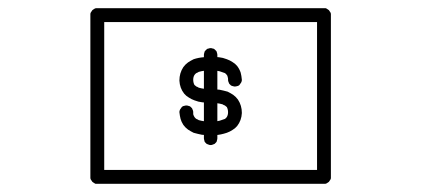

<svg xmlns="http://www.w3.org/2000/svg" viewBox="-20 -737 1040 474"><path d="M203.1 -700.2Q203.1 -701.2 203.1 -703.1Q204.1 -705.1 204.1 -706.1Q205.1 -708 206.1 -709Q207 -710.9 208 -711.9Q209 -712.9 210.9 -713.9Q211.9 -714.8 213.9 -715.8Q215.8 -716.8 217.8 -716.8Q219.7 -716.8 219.7 -716.8Q240.2 -716.8 259.8 -716.8Q280.3 -716.8 299.8 -716.8Q343.8 -716.8 387.7 -716.8Q430.7 -716.8 474.6 -716.8Q518.6 -716.8 561.5 -716.8Q605.5 -716.8 649.4 -716.8Q659.2 -716.8 666 -716.8Q672.9 -716.8 678.7 -716.8Q710.9 -716.8 715.8 -716.8Q721.7 -716.8 780.3 -716.8Q781.2 -716.8 783.2 -716.8Q785.2 -716.8 786.1 -715.8Q788.1 -714.8 789.1 -713.9Q791 -712.9 792 -711.9Q793 -710.9 793.9 -709Q794.9 -708 795.9 -706.1Q796.9 -704.1 796.9 -702.1Q796.9 -700.2 796.9 -700.2Q796.9 -654.3 796.9 -609.4Q796.9 -563.5 796.9 -518.6Q796.9 -487.3 796.9 -456.1Q796.9 -424.8 796.9 -393.6Q796.9 -349.6 796.9 -349.6Q796.9 -349.6 796.9 -299.8Q796.9 -298.8 796.9 -296.9Q795.9 -294.9 795.9 -293.9Q794.9 -292 793.9 -291Q793 -289.1 792 -288.1Q791 -287.1 789.1 -286.1Q788.1 -285.2 786.1 -284.2Q784.2 -283.2 782.2 -283.2Q780.3 -283.2 780.3 -283.2Q716.8 -283.2 652.3 -283.2Q588.9 -283.2 525.4 -283.2Q481.4 -283.2 438.5 -283.2Q394.5 -283.2 350.6 -283.2Q341.8 -283.2 334 -283.2Q327.1 -283.2 321.3 -283.2Q289.1 -283.2 284.2 -283.2Q279.3 -283.2 219.7 -283.2Q218.8 -283.2 216.8 -283.2Q214.8 -283.2 213.9 -284.2Q211.9 -285.2 210.9 -286.1Q209 -287.1 208 -288.1Q207 -289.1 206.1 -291Q205.1 -292 204.1 -293.9Q203.1 -295.9 203.1 -297.9Q203.1 -299.8 203.1 -299.8Q203.1 -345.7 203.1 -390.6Q203.1 -436.5 203.1 -481.4Q203.1 -512.7 203.1 -543.9Q203.1 -575.2 203.1 -606.4Q203.1 -617.2 203.1 -627Q203.1 -637.7 203.1 -648.4Q203.1 -661.1 203.1 -673.8Q203.1 -687.5 203.1 -700.2ZM762.7 -682.6Q734.4 -682.6 706.1 -682.6Q677.7 -682.6 649.4 -682.6Q605.5 -682.6 561.5 -682.6Q518.6 -682.6 474.6 -682.6Q415 -682.6 355.5 -682.6Q296.9 -682.6 237.3 -682.6Q237.3 -664.1 237.3 -644.5Q237.3 -626 237.3 -606.4Q237.3 -575.2 237.3 -543.9Q237.3 -512.7 237.3 -481.4Q237.3 -440.4 237.3 -399.4Q237.3 -358.4 237.3 -317.4Q265.6 -317.4 293.9 -317.4Q322.3 -317.4 350.6 -317.4Q394.5 -317.4 438.5 -317.4Q481.4 -317.4 525.4 -317.4Q585 -317.4 644.5 -317.4Q703.1 -317.4 762.7 -317.4Q762.7 -335.9 762.7 -355.5Q762.7 -374 762.7 -393.6Q762.7 -424.8 762.7 -456.1Q762.7 -487.3 762.7 -518.6Q762.7 -548.8 762.7 -580.1Q762.7 -611.3 762.7 -642.6Q762.7 -653.3 762.7 -663.1Q762.7 -672.9 762.7 -682.6ZM516.6 -395.5Q516.6 -393.6 515.6 -390.6Q515.6 -387.7 513.7 -385.7Q511.7 -383.8 509.8 -381.8Q507.8 -380.9 504.9 -379.9Q502.9 -378.9 500 -378.9Q497.1 -378.9 495.1 -379.9Q492.2 -380.9 490.2 -381.8Q488.3 -383.8 486.3 -385.7Q484.4 -387.7 484.4 -390.6Q483.4 -393.6 483.4 -395.5Q483.4 -402.3 483.4 -409.2Q483.4 -416 483.4 -422.9Q483.4 -427.7 483.4 -433.6Q483.4 -438.5 483.4 -444.3Q483.4 -460 483.4 -475.6Q483.4 -492.2 483.4 -507.8Q483.4 -531.2 483.4 -554.7Q483.4 -578.1 483.4 -601.6Q483.4 -604.5 484.4 -606.4Q484.4 -609.4 486.3 -611.3Q488.3 -613.3 490.2 -615.2Q492.2 -617.2 495.1 -617.2Q497.1 -618.2 500 -618.2Q502.9 -618.2 504.9 -617.2Q507.8 -617.2 509.8 -615.2Q511.7 -613.3 513.7 -611.3Q515.6 -609.4 515.6 -606.4Q516.6 -604.5 516.6 -601.6Q516.6 -594.7 516.6 -586.9Q516.6 -579.1 516.6 -572.3Q516.6 -556.6 516.6 -540Q516.6 -524.4 516.6 -507.8Q516.6 -492.2 516.6 -475.6Q516.6 -460 516.6 -444.3Q516.6 -438.5 516.6 -433.6Q516.6 -427.7 516.6 -422.9Q516.6 -416 516.6 -409.2Q516.6 -402.3 516.6 -395.5ZM500 -596.7Q510.7 -596.7 520.5 -595.7Q530.3 -594.7 540 -590.8Q547.9 -587.9 553.7 -584Q560.5 -580.1 565.4 -574.2Q571.3 -566.4 574.2 -557.6Q576.2 -549.8 577.1 -540Q577.1 -537.1 576.2 -535.2Q575.2 -532.2 573.2 -530.3Q572.3 -528.3 570.3 -526.4Q567.4 -524.4 565.4 -524.4Q562.5 -523.4 559.6 -523.4Q557.6 -523.4 554.7 -524.4Q552.7 -524.4 549.8 -526.4Q547.9 -528.3 545.9 -530.3Q544.9 -532.2 543.9 -535.2Q543 -537.1 543 -540Q543 -540 543 -541Q543 -541 543 -542Q543 -544.9 542 -546.9Q542 -549.8 540 -551.8Q538.1 -554.7 535.2 -556.6Q532.2 -557.6 529.3 -558.6Q522.5 -561.5 514.6 -562.5Q507.8 -563.5 500 -563.5Q492.2 -562.5 485.4 -562.5Q477.5 -561.5 470.7 -559.6Q467.8 -557.6 464.8 -556.6Q461.9 -554.7 460 -551.8Q457 -546.9 457 -540Q457 -533.2 460 -527.3Q461.9 -525.4 464.8 -523.4Q467.8 -522.5 470.7 -520.5Q477.5 -518.6 485.4 -517.6Q492.2 -517.6 500 -516.6Q500 -516.6 500 -516.6Q500 -516.6 500 -516.6Q510.7 -516.6 521.5 -515.6Q531.2 -513.7 542 -510.7Q549.8 -506.8 555.7 -502.9Q562.5 -498 567.4 -491.2Q577.1 -476.6 577.1 -458Q576.2 -439.5 565.4 -425.8Q560.5 -419.9 553.7 -416Q547.9 -412.1 540 -409.2Q525.4 -404.3 511.7 -403.3Q498 -403.3 500 -403.3Q489.3 -403.3 478.5 -404.3Q468.8 -406.2 458 -409.2Q450.2 -413.1 444.3 -417Q437.5 -421.9 432.6 -428.7Q427.7 -436.5 425.8 -443.4Q423.8 -451.2 422.9 -460Q422.9 -462.9 423.8 -464.8Q424.8 -467.8 426.8 -469.7Q427.7 -471.7 429.7 -473.6Q432.6 -475.6 434.6 -475.6Q437.5 -476.6 440.4 -476.6Q442.4 -476.6 445.3 -475.6Q447.3 -475.6 450.2 -473.6Q452.1 -471.7 454.1 -469.7Q455.1 -467.8 456.1 -464.8Q457 -462.9 457 -460Q457 -459 457 -458Q457 -457 457 -456.1Q457 -454.1 458 -452.1Q459 -450.2 460 -448.2Q461.9 -445.3 464.8 -443.4Q467.8 -442.4 470.7 -440.4Q477.5 -438.5 485.4 -437.5Q492.2 -436.5 500 -436.5Q507.8 -437.5 514.6 -437.5Q522.5 -438.5 529.3 -441.4Q532.2 -442.4 535.2 -443.4Q538.1 -445.3 540 -448.2Q543 -453.1 543 -460Q543 -466.8 540 -472.7Q538.1 -474.6 535.2 -476.6Q532.2 -477.5 529.3 -479.5Q522.5 -481.4 514.6 -482.4Q506.8 -483.4 500 -483.4Q489.3 -483.4 479.5 -484.4Q469.7 -485.4 460 -489.3Q452.1 -492.2 446.3 -496.1Q439.5 -500 434.6 -505.9Q423.8 -519.5 422.9 -538.1Q422.9 -556.6 432.6 -571.3Q437.5 -578.1 444.3 -583Q450.2 -586.9 458 -590.8Q469.7 -594.7 482.4 -595.7Q495.1 -596.7 500 -596.7Z"/></svg>

Font: LetsEatIcons
Style: Regular
Weight: 400
Designer: Swedish Technologies
Foundry: Swedish Technologies
Version: Version 1.26.0